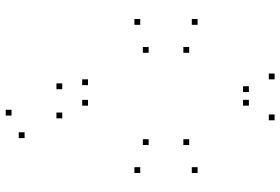

<svg xmlns="http://www.w3.org/2000/svg" viewBox="-172 -608 964 660"><g transform="rotate(90 310.0 -278.0)"><path d="M454.7 139.5V119.5H434.7V139.5ZM161.5 -287V-307H141.5V-287ZM161.5 -426.3V-446.3H141.5V-426.3ZM296.5 -631.5V-651.5H276.5V-631.5ZM343.2 -631.5V-651.5H323.2V-631.5ZM478.5 -426.3V-446.3H458.5V-426.3ZM478.5 -287V-307H458.5V-287ZM343.2 -78.5V-98.5H323.2V-78.5ZM272.7 -78.5V-98.5H252.7V-78.5ZM286.7 10V-10H266.7V10ZM386.8 10V-10H366.8V10ZM574.7 -258V-278H554.7V-258ZM574.7 -455.3V-475.3H554.7V-455.3ZM393.5 -720V-740H373.5V-720ZM252.8 -720V-740H232.8V-720ZM65.3 -455.3V-475.3H45.3V-455.3ZM65.3 -258V-278H45.3V-258ZM377.3 184.3V164.3H357.3V184.3Z"/></g></svg>

Font: Monaspace Krypton Dots Var
Style: Regular
Weight: 400
Designer: Riley Cran and the Lettermatic Team
Version: Version 1.100 (Monaspace Krypton Dots)